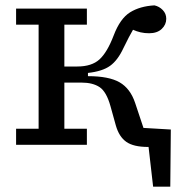

<svg xmlns="http://www.w3.org/2000/svg" viewBox="-20 -540 668 716"><path d="M412 -72 392 -144Q377 -198 351.5 -215Q326 -232 284 -232H220V-60H304V0H40V-60H124V-448H40V-508H304V-448H220V-292H268Q322 -292 351 -318.5Q380 -345 404 -408Q428 -471 465 -494Q502 -517 556 -520Q574 -516 587 -502.5Q600 -489 600 -470Q600 -448 583 -432Q566 -416 536 -416Q519 -416 504 -419.5Q489 -423 476 -429Q469 -417 460 -400Q451 -383 440 -360Q419 -315 390.5 -294.5Q362 -274 308 -268V-256Q386 -256 426 -233Q466 -210 484 -156L515 -63L617 -57L615 156H551L534 8H532Q478 8 451 -11Q424 -30 412 -72Z"/></svg>

Font: Source Serif 4 Caption
Style: Regular
Weight: 400
Designer: Frank Grießhammer
Foundry: Adobe Systems Incorporated
Version: Version 4.004;hotconv 1.0.117;makeotfexe 2.5.65602